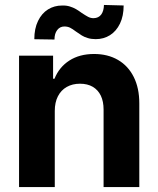

<svg xmlns="http://www.w3.org/2000/svg" viewBox="-20 -755 638 775"><path d="M201.1 0H56.9V-530.3H194.3V-437.3H200Q218.9 -484.2 260 -510.6Q301.1 -537.1 359.7 -537.1Q415 -537.1 456.1 -513.2Q497.3 -489.3 519.8 -444.4Q542.3 -399.5 542.3 -338V0H398.1V-312.8Q398.1 -345.5 387 -368.8Q375.8 -392 354.5 -404.6Q333.2 -417.1 302.8 -417.1Q272.6 -417.1 249.5 -404.1Q226.5 -391.1 213.8 -366.4Q201.1 -341.7 201.1 -307.3ZM230.6 -732.7Q247.7 -733.3 261.7 -728.9Q275.7 -724.6 286.4 -718.4Q297.2 -712.2 310.3 -702.5Q325.1 -692.7 335.5 -687.1Q345.9 -681.6 357.7 -681.6Q378.2 -682.1 388.6 -696.4Q399 -710.7 399.6 -735L479.1 -732.9Q479.1 -690.5 464.3 -659.8Q449.5 -629.1 424 -613Q398.5 -597 366.5 -597Q348.7 -597 334.6 -601.3Q320.4 -605.5 310.3 -611.8Q300.1 -618 286.7 -627.6Q272.6 -638.4 262.6 -643.3Q252.6 -648.1 239.9 -648.1Q222 -648.1 211 -633.8Q199.9 -619.5 199.9 -595.4L118.5 -596.7Q118.5 -639.6 133.5 -670.4Q148.5 -701.3 173.8 -717Q199.1 -732.7 230.6 -732.7Z"/></svg>

Font: WEMIX Pretendard Variable
Style: Regular
Weight: 400
Designer: Base glyphs from Inter by Rasmus Andersson; Hangeul glyphs from Noto Sans CJK(Source Han Sans) by Jang Soo-young and Kan
Foundry: Kil Hyung-jin
Version: Version 1.000;Glyphs 3.2 (3208)